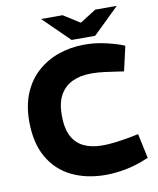

<svg xmlns="http://www.w3.org/2000/svg" viewBox="-96 -962 858 1044"><g transform="rotate(-10 333.0 -440.0)"><path d="M403 8Q298 8 216.5 -31.5Q135 -71 89 -151Q43 -231 43 -351Q43 -438 71 -505Q99 -572 149.5 -617.5Q200 -663 267 -686.5Q334 -710 411 -710Q465 -710 517 -699Q569 -688 616 -671L629 -665L598 -529L572 -533Q531 -539 494.5 -544Q458 -549 420 -549Q359 -549 315 -528Q271 -507 247 -464Q223 -421 223 -352Q223 -281 245.5 -237.5Q268 -194 310.5 -173.5Q353 -153 414 -153Q448 -153 487 -158Q526 -163 570 -171L614 -180L643 -44L621 -35Q570 -14 513.5 -3Q457 8 403 8ZM347 -747 388 -815 502 -887H621L477 -747ZM347 -747 203 -888H322L437 -815L477 -747Z"/></g></svg>

Font: REM
Style: Bold
Weight: 700
Designer: Octavio Pardo
Foundry: Ashler Design
Version: Version 1.005;gftools[0.9.28]